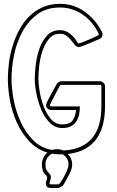

<svg xmlns="http://www.w3.org/2000/svg" viewBox="-20 -777 610 1000"><path d="M243 202Q233 202 226 196.5Q219 191 219 180Q219 172 222 163.5Q225 155 226 146Q224 144 222 138Q208 127 203 112Q198 97 198 80Q198 63 205.5 46Q213 29 227 18Q170 0 131 -42.5Q92 -85 67.5 -139.5Q43 -194 32 -253.5Q21 -313 21 -366Q21 -407 27 -452Q33 -497 46.5 -540.5Q60 -584 81.5 -623.5Q103 -663 133 -692.5Q163 -722 202.5 -739.5Q242 -757 292 -757Q365 -757 422 -715.5Q479 -674 511 -610Q514 -604 514 -598Q514 -590 510 -583.5Q506 -577 498 -574Q492 -571 476 -564.5Q460 -558 443 -550.5Q426 -543 410.5 -537.5Q395 -532 391 -532Q379 -532 370 -543Q361 -554 351 -566.5Q341 -579 327.5 -590Q314 -601 292 -601Q256 -601 234 -573.5Q212 -546 200 -508.5Q188 -471 184 -431Q180 -391 180 -366Q180 -341 186.5 -301Q193 -261 207.5 -222.5Q222 -184 245.5 -156.5Q269 -129 304 -129Q342 -129 357.5 -149Q373 -169 376 -204H248Q237 -204 228.5 -211Q220 -218 220 -229Q220 -235 227.5 -250.5Q235 -266 244.5 -283.5Q254 -301 263 -317Q272 -333 275 -339Q278 -344 285 -349Q292 -354 298 -354H500Q510 -354 518.5 -346Q527 -338 527 -328V-223Q527 -173 516.5 -130Q506 -87 483 -54.5Q460 -22 423 -1.5Q386 19 333 25Q356 48 356 80Q356 94 350.5 108.5Q345 123 337.5 137.5Q330 152 322 165.5Q314 179 308 190Q298 197 291.5 199.5Q285 202 278.5 202.5Q272 203 264 202.5Q256 202 243 202ZM292 -738Q221 -738 173 -701.5Q125 -665 95.5 -609.5Q66 -554 53 -489Q40 -424 40 -366Q40 -316 51.5 -256Q63 -196 88 -141.5Q113 -87 153 -46.5Q193 -6 251 4Q262 0 277 0Q296 0 310 7Q363 4 400.5 -13Q438 -30 462 -60Q486 -90 497 -131Q508 -172 508 -223V-328Q508 -335 500 -335H298Q295 -335 294.5 -334Q294 -333 292 -331Q290 -327 281.5 -311.5Q273 -296 264 -278.5Q255 -261 247.5 -246Q240 -231 240 -230Q240 -223 248 -223H396Q396 -199 391.5 -178.5Q387 -158 376.5 -143Q366 -128 348.5 -119Q331 -110 304 -110Q278 -110 257.5 -123.5Q237 -137 221 -159Q205 -181 193.5 -209Q182 -237 175 -265Q168 -293 164.5 -319.5Q161 -346 161 -366Q161 -396 166 -439Q171 -482 185 -522.5Q199 -563 225 -591.5Q251 -620 292 -620Q316 -620 333.5 -609Q351 -598 362 -585.5Q373 -573 379.5 -562Q386 -551 389 -551Q393 -551 410.5 -557.5Q428 -564 446.5 -572Q465 -580 480 -587.5Q495 -595 495 -597Q495 -598 494.5 -599Q494 -600 494 -601Q480 -631 459.5 -656Q439 -681 413 -699.5Q387 -718 356 -728Q325 -738 292 -738ZM285 183Q288 183 296.5 171Q305 159 314 142.5Q323 126 330 108.5Q337 91 337 80Q337 63 329 49Q321 35 307 27Q293 27 279.5 26.5Q266 26 252 23Q217 41 217 80Q217 98 221.5 106.5Q226 115 231 120.5Q236 126 240.5 131Q245 136 245 146Q245 154 241.5 162.5Q238 171 238 179Q238 183 243 183Z"/></svg>

Font: RonaldsonGothicLicht
Style: Regular
Weight: 400
Designer: Mr. Robertson for MacKellar, Smiths & Jordan Co. Philadelphia
Foundry: CAT-Fonts Peter Wiegel
Version: 1.000